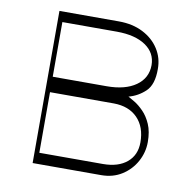

<svg xmlns="http://www.w3.org/2000/svg" viewBox="-66 -611 679 678"><g transform="rotate(10 273.0 -272.5)"><path d="M93.8 0V-545.5H306.8Q356.5 -545.5 393.6 -526.5Q430.8 -507.5 451.3 -475.3Q471.9 -443.2 471.6 -403.4Q471.9 -347.7 446 -323.2Q420.1 -298.7 386.4 -289.8Q394.5 -285.5 410.2 -276.1Q425.8 -266.7 442.3 -249.8Q458.8 -233 470.2 -206.9Q481.5 -180.8 481.5 -143.5Q481.5 -106.5 463.6 -73.7Q445.7 -40.8 413.7 -20.4Q381.7 0 339.5 0ZM110.8 -39.8H339.5Q393.8 -40.1 424.9 -66.2Q456 -92.3 456 -137.8Q456 -192.8 424.9 -224.8Q393.8 -256.7 339.5 -257.1H110.8ZM110.8 -312.5H304Q370.4 -312.5 408.7 -339.5Q447.1 -366.5 447.4 -413.4Q447.1 -457.4 409.6 -482.8Q372.2 -508.2 306.8 -508.5H110.8Z"/></g></svg>

Font: Inter Thin BETA
Style: Regular
Weight: 100
Designer: Rasmus Andersson
Foundry: rsms
Version: Version 3.011;git-f93a4a705